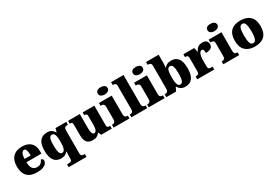

<svg xmlns="http://www.w3.org/2000/svg" viewBox="81 -2075 5186 3593"><g transform="rotate(-30 2674.5 -278.0)"><path d="M320 10Q178 10 109.5 -62.5Q41 -135 41 -266Q41 -407 111 -479Q181 -551 308 -551Q426 -551 493.5 -489.5Q561 -428 561 -309V-254H237Q239 -160 272.5 -117Q306 -74 370 -74Q421 -74 451.5 -100Q482 -126 498 -166Q517 -161 529.5 -148Q542 -135 542 -115Q542 -85 520 -56Q498 -27 449.5 -8.5Q401 10 320 10ZM370 -325Q370 -399 356.5 -438.5Q343 -478 313 -478Q281 -478 260 -439Q239 -400 239 -325Z M876 221V160H902Q924 160 942 156.5Q960 153 971 141Q982 129 982 105V56Q982 38 983 18.5Q984 -1 985.5 -19.5Q987 -38 988 -53H981Q961 -27 926.5 -8.5Q892 10 838 10Q743 10 690 -57.5Q637 -125 637 -270Q637 -414 691.5 -480Q746 -546 851 -546Q903 -546 940.5 -522.5Q978 -499 1001 -458H1007L1028 -536H1261V-475H1257Q1236 -475 1217.5 -470.5Q1199 -466 1188 -451Q1177 -436 1177 -406V102Q1177 128 1188 140.5Q1199 153 1217 156.5Q1235 160 1257 160H1261V221ZM903 -71Q926 -71 941 -84.5Q956 -98 965 -123Q974 -148 978 -184.5Q982 -221 982 -267Q982 -336 975 -379Q968 -422 951 -442.5Q934 -463 904 -463Q865 -463 849 -416.5Q833 -370 833 -269Q833 -175 849 -123Q865 -71 903 -71Z M1528 10Q1436 10 1397 -39.5Q1358 -89 1358 -189V-402Q1358 -431 1355 -446.5Q1352 -462 1340.5 -468.5Q1329 -475 1303 -475H1299V-536H1553V-234Q1553 -192 1558 -159.5Q1563 -127 1574.5 -108.5Q1586 -90 1607 -90Q1631 -90 1645.5 -107.5Q1660 -125 1666.5 -157.5Q1673 -190 1673 -235V-417Q1673 -444 1666.5 -456.5Q1660 -469 1648 -472Q1636 -475 1619 -475H1615V-536H1867V-121Q1867 -93 1873.5 -80Q1880 -67 1893 -64Q1906 -61 1923 -61H1935V0H1706L1678 -64H1673Q1651 -30 1616 -10Q1581 10 1528 10Z M1974 0V-61H1986Q2005 -61 2019 -68Q2033 -75 2041 -91Q2049 -107 2049 -135V-409Q2049 -434 2040.5 -448Q2032 -462 2018 -468.5Q2004 -475 1986 -475H1967V-536H2243V-131Q2243 -105 2251 -89.5Q2259 -74 2273.5 -67.5Q2288 -61 2306 -61H2317V0ZM2141 -619Q2096 -619 2065.5 -639.5Q2035 -660 2035 -698Q2035 -739 2065.5 -758Q2096 -777 2141 -777Q2184 -777 2216 -758Q2248 -739 2248 -698Q2248 -660 2216 -639.5Q2184 -619 2141 -619Z M2358 0V-61H2369Q2388 -61 2402 -67.5Q2416 -74 2424 -89.5Q2432 -105 2432 -131V-643Q2432 -668 2419.5 -679.5Q2407 -691 2392 -695Q2377 -699 2369 -699H2358V-760H2627V-131Q2627 -105 2635 -89.5Q2643 -74 2657.5 -67.5Q2672 -61 2690 -61H2701V0Z M2733 0V-61H2745Q2764 -61 2778 -68Q2792 -75 2800 -91Q2808 -107 2808 -135V-409Q2808 -434 2799.5 -448Q2791 -462 2777 -468.5Q2763 -475 2745 -475H2726V-536H3002V-131Q3002 -105 3010 -89.5Q3018 -74 3032.5 -67.5Q3047 -61 3065 -61H3076V0ZM2900 -619Q2855 -619 2824.5 -639.5Q2794 -660 2794 -698Q2794 -739 2824.5 -758Q2855 -777 2900 -777Q2943 -777 2975 -758Q3007 -739 3007 -698Q3007 -660 2975 -639.5Q2943 -619 2900 -619Z M3525 10Q3467 10 3429.5 -14.5Q3392 -39 3370 -78H3362L3325 0H3113V-61H3119Q3136 -61 3152.5 -66Q3169 -71 3180 -86Q3191 -101 3191 -130V-633Q3191 -661 3181.5 -675Q3172 -689 3155 -694Q3138 -699 3117 -699H3113V-760H3386V-599Q3386 -581 3385 -560Q3384 -539 3382 -519.5Q3380 -500 3377 -484H3384Q3404 -511 3440 -530Q3476 -549 3532 -549Q3628 -549 3679 -482.5Q3730 -416 3730 -271Q3730 -125 3677.5 -57.5Q3625 10 3525 10ZM3464 -73Q3502 -73 3518.5 -124.5Q3535 -176 3535 -272Q3535 -370 3518 -419Q3501 -468 3463 -468Q3417 -468 3401.5 -419.5Q3386 -371 3386 -271Q3386 -208 3392.5 -163.5Q3399 -119 3416 -96Q3433 -73 3464 -73Z M3782 0V-61H3787Q3810 -61 3825.5 -66Q3841 -71 3849.5 -86.5Q3858 -102 3858 -133V-407Q3858 -437 3851.5 -451.5Q3845 -466 3831 -470.5Q3817 -475 3795 -475H3791V-536H4024L4045 -443H4050Q4067 -482 4089 -505.5Q4111 -529 4140 -539Q4169 -549 4208 -549Q4267 -549 4292.5 -520.5Q4318 -492 4318 -450Q4318 -394 4277 -370Q4236 -346 4169 -346Q4169 -387 4161.5 -410Q4154 -433 4126 -433Q4108 -433 4094.5 -420Q4081 -407 4072 -384.5Q4063 -362 4058 -334.5Q4053 -307 4053 -278V-128Q4053 -99 4060.5 -84.5Q4068 -70 4082 -65.5Q4096 -61 4114 -61H4149V0Z M4345 0V-61H4357Q4376 -61 4390 -68Q4404 -75 4412 -91Q4420 -107 4420 -135V-409Q4420 -434 4411.5 -448Q4403 -462 4389 -468.5Q4375 -475 4357 -475H4338V-536H4614V-131Q4614 -105 4622 -89.5Q4630 -74 4644.5 -67.5Q4659 -61 4677 -61H4688V0ZM4512 -619Q4467 -619 4436.5 -639.5Q4406 -660 4406 -698Q4406 -739 4436.5 -758Q4467 -777 4512 -777Q4555 -777 4587 -758Q4619 -739 4619 -698Q4619 -660 4587 -639.5Q4555 -619 4512 -619Z M5027 10Q4898 10 4824 -60Q4750 -130 4750 -271Q4750 -412 4821 -481.5Q4892 -551 5030 -551Q5159 -551 5233 -481.5Q5307 -412 5307 -271Q5307 -130 5236 -60Q5165 10 5027 10ZM5029 -61Q5059 -61 5077 -85Q5095 -109 5102.5 -156Q5110 -203 5110 -271Q5110 -375 5091.5 -427Q5073 -479 5028 -479Q4983 -479 4965.5 -427Q4948 -375 4948 -271Q4948 -168 4966 -114.5Q4984 -61 5029 -61Z"/></g></svg>

Font: Noto Serif Kannada Black
Style: Regular
Weight: 900
Version: Version 2.003